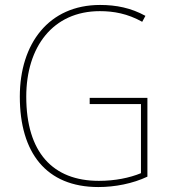

<svg xmlns="http://www.w3.org/2000/svg" viewBox="-20 -745 687 775"><path d="M342 -350V-325H549V-46C503 -27 444 -15 379 -15C193 -15 86 -130 86 -355C86 -555 193 -700 383 -700C439 -700 495 -690 554 -657L567 -681C509 -713 449 -725 384 -725C177 -725 60 -569 60 -355C60 -129 166 10 377 10C444 10 516 -4 575 -32V-350Z"/></svg>

Font: Noto Sans Gujarati SemiCondensed Thin
Style: Regular
Weight: 100
Width: 4
Designer: Jelle Bosma - Monotype Design Team, Universal Thirst
Foundry: Monotype Imaging Inc.
Version: Version 2.106